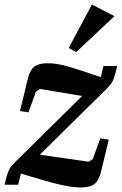

<svg xmlns="http://www.w3.org/2000/svg" viewBox="-36 -812 535 844"><path d="M321 12Q298 12 274 8.5Q250 5 219 -2.5Q188 -10 148.5 -21.5Q109 -33 56 -49L44 0H-16L-7 -36Q-1 -58 6.5 -70.5Q14 -83 33 -102L325 -390L140 -421L122 -409L89 -318L52 -324L86 -465Q96 -505 115.5 -519.5Q135 -534 173 -534Q195 -534 216 -530.5Q237 -527 263.5 -519.5Q290 -512 324.5 -500.5Q359 -489 407 -473L419 -522H479L470 -486Q464 -463 456.5 -450.5Q449 -438 430 -419L139 -132L354 -101L372 -113L405 -204L442 -198L408 -57Q398 -17 378.5 -2.5Q359 12 321 12ZM266 -601 368 -792 467 -741 299 -583Z"/></svg>

Font: IBM Plex Serif SemiBold
Style: Italic
Weight: 600
Italic angle: -14°
Designer: Mike Abbink, Paul van der Laan, Pieter van Rosmalen
Foundry: Bold Monday
Version: Version 2.5